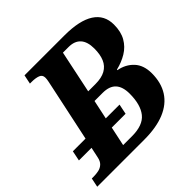

<svg xmlns="http://www.w3.org/2000/svg" viewBox="-202 -883 1053 1053"><g transform="rotate(-45 324.5 -357.0)"><path d="M8 -173 20 -232H382L370 -173ZM-23 0 -12 -53H1Q22 -53 41 -57Q60 -61 74 -74Q88 -87 93 -113L190 -569Q194 -588 196.5 -600.5Q199 -613 199 -624Q199 -646 179.5 -653.5Q160 -661 129 -661H116L127 -714H437Q553 -714 612 -676Q671 -638 671 -564Q671 -509 649.5 -471.5Q628 -434 591 -411.5Q554 -389 508 -378L507 -374Q561 -364 595 -327.5Q629 -291 629 -228Q629 -155 596.5 -104Q564 -53 500 -26.5Q436 0 341 0ZM308 -61Q393 -61 428.5 -105.5Q464 -150 464 -235Q464 -289 439 -316Q414 -343 362 -343H299L239 -61ZM368 -405Q416 -405 445.5 -421.5Q475 -438 488.5 -469.5Q502 -501 502 -547Q502 -600 478 -626.5Q454 -653 408 -653H364L312 -405Z"/></g></svg>

Font: Noto Serif
Style: Italic
Weight: 400
Italic angle: -12°
Designer: Monotype Design Team
Foundry: Monotype Imaging Inc.
Version: Version 2.013